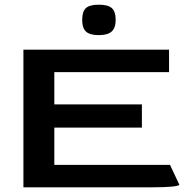

<svg xmlns="http://www.w3.org/2000/svg" viewBox="-20 -800 806 820"><path d="M80 -588H702V-492H212V-354H586V-255H212V-96H706L746 -11Q743 -6 714 -3Q685 0 626 0H80ZM331 -715Q331 -751 347 -765.5Q363 -780 402 -780Q441 -780 457.5 -765.5Q474 -751 474 -715Q474 -681 457 -665.5Q440 -650 402 -650Q364 -650 347.5 -665Q331 -680 331 -715Z"/></svg>

Font: Gold
Style: Regular
Weight: 400
Designer: jaiki
Version: Version 1.000